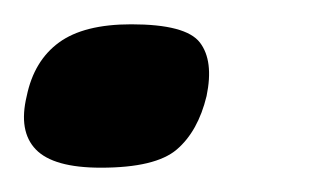

<svg xmlns="http://www.w3.org/2000/svg" viewBox="-24 -119 272 158"><path d="M146 -40Q139 -11 121.5 4Q104 19 59 19Q20 19 5.5 4Q-9 -11 -2 -40Q4 -69 24.5 -84Q45 -99 84 -99Q129 -99 140.5 -84Q152 -69 146 -40Z"/></svg>

Font: Glory Thin ExtraBold
Style: Italic
Weight: 800
Italic angle: -12°
Version: Version 1.011